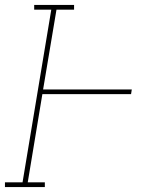

<svg xmlns="http://www.w3.org/2000/svg" viewBox="-38 -755 658 775"><path d="M-18 0V-19H53L169 -716H100V-735H261V-716H190L136 -394H494L491 -375H133L74 -19H143V0Z"/></svg>

Font: Iosevka Curly Slab ThExObl
Style: Regular
Weight: 100
Width: 7
Italic angle: -9°
Monospace: yes
Designer: Belleve Invis
Foundry: Belleve Invis
Version: Version 11.1.0; ttfautohint (v1.8.3)